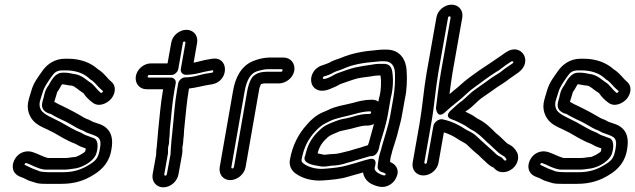

<svg xmlns="http://www.w3.org/2000/svg" viewBox="-20 -767 2726 824"><path d="M380 -175C370 -179 355 -184 345 -188L332 -195C331 -196 330 -197 329 -197C299 -208 271 -226 240 -243C209 -260 166 -275 155 -297C142 -322 156 -344 163 -370C170 -395 184 -413 201 -438C214 -457 224 -465 250 -465H262C307 -465 340 -451 360 -433C366 -427 370 -424 376 -421C391 -409 400 -394 421 -377C425 -374 416 -366 412 -369C398 -380 383 -403 369 -412C353 -421 331 -447 294 -450C285 -452 272 -455 260 -455H248C215 -455 198 -417 188 -400C172 -379 170 -360 167 -347C164 -337 162 -332 161 -324C154 -285 198 -278 198 -278C205 -274 213 -269 221 -265L245 -253C254 -249 261 -246 268 -242L286 -232C306 -220 316 -214 337 -206L350 -199C351 -199 351 -198 352 -198C394 -181 419 -184 409 -130C402 -89 393 -78 361 -59C329 -39 295 -28 252 -28H191C175 -28 165 -29 153 -31C137 -37 128 -40 121 -43L108 -49C96 -55 86 -59 85 -61C86 -65 90 -69 94 -67C116 -60 135 -45 171 -39H175H253C268 -39 282 -41 295 -43C325 -45 371 -68 387 -95C394 -106 393 -107 393 -107C403 -138 401 -170 380 -175ZM262 -89H186C167 -93 143 -107 121 -114C83 -126 53 -105 41 -79C35 -66 33 -53 36 -41C43 -12 73 -7 81 -3L93 3C105 10 121 13 129 16C143 22 163 22 182 22H243C302 22 344 7 382 -17C420 -40 452 -74 459 -131C464 -161 461 -190 444 -210C425 -233 397 -237 379 -244L366 -251C365 -251 363 -253 362 -253C341 -260 339 -264 317 -276L299 -286C291 -290 284 -294 274 -299L250 -311C237 -317 224 -323 213 -330C217 -343 226 -373 226 -373C234 -382 239 -395 246 -405H251C256 -405 275 -400 283 -400C284 -400 286 -400 290 -399C305 -394 314 -382 337 -368C338 -368 338 -366 339 -366C347 -353 363 -337 377 -327C403 -306 439 -322 457 -343C474 -363 482 -397 457 -417C443 -428 432 -447 409 -464C405 -467 402 -468 399 -471C370 -497 327 -515 271 -515H259C214 -515 181 -491 160 -460C145 -438 124 -413 114 -376C111 -364 103 -343 100 -324C97 -304 101 -285 109 -269C126 -234 161 -222 186 -210C194 -206 201 -202 210 -198C237 -183 267 -163 303 -150L316 -143C324 -138 334 -135 348 -130C347 -126 347 -121 346 -118C340 -109 308 -93 301 -93C289 -93 276 -89 262 -89Z M712 -106 696 -19C695 -16 693 -13 690 -13C687 -13 684 -16 685 -19L700 -104C700 -105 701 -107 701 -108V-120C701 -126 701 -132 702 -137C708 -157 705 -165 706 -169C709 -187 708 -201 709 -213C716 -273 718 -321 729 -382L734 -409C737 -424 725 -434 714 -434H618C611 -434 614 -445 619 -445H715C730 -445 743 -459 745 -470L765 -584C765 -586 768 -589 771 -589C774 -589 776 -586 776 -584L756 -471C753 -456 766 -446 777 -446C819 -446 850 -459 878 -463L890 -465C894 -466 895 -465 895 -461C895 -457 894 -456 889 -455L877 -453C836 -448 816 -435 775 -435C760 -435 747 -421 745 -410L740 -382C729 -320 727 -268 721 -214C717 -176 713 -139 712 -106ZM653 -139C651 -127 650 -115 650 -102L635 -19C630 11 650 37 681 37C712 37 741 11 746 -19L762 -108C764 -119 762 -131 763 -137C767 -151 766 -165 767 -170C770 -188 769 -203 771 -218C777 -275 781 -328 791 -387C819 -390 856 -400 876 -403L889 -405C964 -417 964 -526 891 -515L879 -513C853 -509 832 -502 811 -498L826 -584C831 -615 810 -639 780 -639C750 -639 720 -615 715 -584L699 -495H628C597 -495 568 -470 563 -440C558 -410 578 -384 609 -384H680C669 -319 665 -267 659 -209C656 -183 655 -153 653 -139Z M984 -50C983 -47 980 -44 977 -44C974 -44 972 -47 973 -50L1030 -376C1039 -425 1056 -451 1080 -460C1091 -464 1115 -470 1127 -470H1188C1196 -470 1193 -459 1186 -459H1124C1107 -459 1085 -456 1068 -441C1055 -430 1048 -404 1047 -401C1044 -391 1043 -387 1041 -376ZM1034 -50 1091 -376C1094 -394 1095 -393 1100 -406C1105 -408 1112 -409 1115 -409H1177C1207 -409 1238 -433 1243 -464C1248 -495 1227 -520 1197 -520H1136C1113 -520 1086 -513 1069 -506C1013 -485 989 -430 980 -376L923 -50C918 -20 937 6 968 6C999 6 1029 -20 1034 -50Z M1585 -235C1577 -206 1571 -185 1563 -155L1559 -144C1548 -141 1537 -137 1528 -134C1515 -130 1498 -126 1480 -120L1464 -116C1451 -113 1429 -106 1410 -106C1393 -106 1375 -102 1370 -103C1360 -106 1352 -106 1343 -109C1351 -141 1366 -160 1389 -180C1396 -186 1416 -195 1434 -202C1441 -205 1450 -206 1466 -210C1500 -216 1526 -228 1552 -228H1558C1567 -228 1577 -231 1585 -235ZM1604 -331C1597 -336 1588 -339 1578 -339H1572C1547 -339 1516 -332 1497 -326C1464 -317 1423 -313 1384 -293L1363 -284C1338 -273 1314 -253 1297 -232C1263 -195 1235 -145 1224 -80C1220 -56 1231 -35 1248 -23C1276 -2 1320 12 1372 7C1406 4 1440 2 1475 -9L1510 -19C1519 -21 1529 -24 1538 -27C1544 11 1575 27 1607 34C1639 41 1670 21 1681 -6C1686 -17 1688 -27 1686 -37C1682 -58 1665 -67 1654 -72C1655 -81 1656 -93 1659 -101L1664 -121L1671 -143C1678 -167 1684 -181 1690 -209C1695 -229 1701 -248 1705 -272L1718 -345C1726 -378 1728 -429 1725 -465C1723 -507 1699 -554 1640 -554H1622C1614 -554 1606 -553 1596 -552C1544 -548 1490 -539 1442 -518C1428 -513 1410 -508 1393 -498C1389 -496 1377 -491 1367 -488C1311 -473 1301 -408 1334 -386C1362 -367 1396 -385 1410 -391C1430 -399 1435 -404 1443 -407C1467 -415 1487 -423 1512 -430C1529 -434 1550 -436 1571 -439L1589 -442C1594 -442 1601 -443 1604 -443H1613C1617 -420 1616 -380 1608 -350C1608 -350 1607 -349 1607 -348ZM1602 -65 1601 -55C1598 -39 1612 -29 1624 -27C1632 -24 1635 -21 1636 -20C1635 -17 1632 -13 1628 -14C1605 -20 1585 -33 1588 -47L1591 -60C1592 -64 1597 -92 1564 -84C1538 -78 1524 -72 1505 -67L1469 -57C1442 -49 1411 -46 1376 -43C1338 -39 1302 -50 1283 -65C1274 -71 1274 -76 1274 -81C1284 -137 1305 -173 1333 -203C1346 -217 1362 -231 1377 -238L1399 -249C1426 -261 1459 -266 1503 -278C1518 -283 1548 -289 1563 -289H1569C1576 -289 1572 -278 1567 -278H1561C1520 -278 1490 -263 1465 -259C1454 -257 1441 -255 1423 -248C1406 -241 1381 -234 1360 -216C1333 -193 1307 -163 1295 -119C1292 -107 1290 -101 1290 -100C1273 -66 1325 -58 1351 -54C1372 -49 1392 -55 1402 -56C1425 -56 1450 -61 1469 -68L1484 -72C1485 -72 1487 -73 1488 -73C1508 -80 1534 -86 1555 -93L1565 -96C1566 -96 1569 -97 1570 -97C1590 -95 1601 -111 1606 -129L1611 -151C1622 -189 1636 -227 1644 -272L1657 -347C1668 -388 1669 -434 1662 -467C1659 -479 1650 -493 1629 -493H1613C1607 -493 1599 -493 1591 -492L1573 -489C1552 -486 1529 -483 1507 -478C1481 -472 1457 -463 1435 -455C1416 -449 1407 -441 1398 -437C1378 -428 1370 -427 1367 -429C1363 -431 1368 -439 1370 -439C1382 -442 1397 -447 1414 -457C1423 -462 1441 -466 1456 -473C1492 -490 1541 -498 1592 -502C1600 -503 1609 -504 1613 -504H1631C1659 -504 1674 -484 1675 -454C1676 -425 1675 -385 1668 -346L1655 -272C1648 -231 1633 -189 1622 -149L1616 -127L1610 -107C1606 -94 1604 -79 1602 -65Z M1903 -692C1903 -694 1906 -697 1909 -697C1912 -697 1914 -694 1914 -692L1872 -455C1863 -403 1857 -352 1851 -303C1851 -303 1855 -251 1893 -288C1928 -321 1949 -332 1985 -367C2007 -388 2034 -404 2062 -426C2077 -437 2095 -449 2109 -458C2119 -463 2124 -467 2130 -472C2144 -483 2158 -493 2174 -503C2181 -507 2187 -500 2180 -495C2168 -486 2153 -478 2136 -464C2126 -455 2109 -446 2091 -434C2065 -416 2045 -400 2021 -384C2001 -371 1978 -346 1964 -335C1944 -321 1934 -310 1917 -295C1917 -295 1881 -267 1921 -254C1937 -249 1952 -240 1969 -232C1980 -227 1990 -217 2006 -209C2029 -197 2049 -178 2069 -158L2070 -157C2085 -145 2101 -128 2118 -113C2135 -99 2143 -98 2147 -93C2154 -85 2157 -78 2147 -78C2145 -78 2145 -78 2138 -86C2130 -96 2122 -94 2111 -104L2094 -120C2071 -141 2045 -163 2020 -187C2005 -200 1987 -206 1978 -212C1950 -231 1917 -247 1879 -255C1862 -258 1843 -242 1840 -227L1812 -69C1812 -67 1809 -64 1806 -64C1803 -64 1801 -67 1801 -69L1831 -239C1844 -311 1849 -385 1861 -455ZM1853 -692 1811 -455C1798 -381 1793 -307 1781 -239L1751 -69C1746 -38 1767 -14 1797 -14C1827 -14 1857 -38 1862 -69L1885 -199C1907 -192 1928 -182 1945 -170C1960 -160 1975 -154 1983 -147C1997 -134 2009 -121 2027 -107C2035 -101 2043 -91 2056 -80L2073 -64C2081 -57 2088 -52 2098 -48C2104 -41 2116 -28 2138 -28C2169 -28 2198 -52 2203 -83C2207 -107 2194 -122 2188 -129C2175 -145 2162 -147 2155 -153C2141 -166 2126 -182 2107 -197C2088 -216 2066 -239 2035 -255C2024 -260 2014 -270 1997 -278C1990 -281 1985 -284 1977 -288C1980 -291 1985 -293 1989 -296C2008 -309 2029 -333 2045 -345C2071 -362 2092 -378 2115 -394C2128 -403 2147 -413 2165 -428C2175 -436 2189 -444 2205 -456C2270 -504 2216 -586 2152 -543C2132 -530 2110 -513 2088 -499C2071 -488 2053 -476 2037 -465C2011 -446 1982 -427 1952 -399C1938 -386 1927 -379 1909 -363C1913 -392 1917 -425 1922 -455L1964 -692C1969 -723 1948 -747 1918 -747C1888 -747 1858 -723 1853 -692Z M2593 -175C2583 -179 2568 -184 2558 -188L2545 -195C2544 -196 2543 -197 2542 -197C2512 -208 2484 -226 2453 -243C2422 -260 2379 -275 2368 -297C2355 -322 2369 -344 2376 -370C2383 -395 2397 -413 2414 -438C2427 -457 2437 -465 2463 -465H2475C2520 -465 2553 -451 2573 -433C2579 -427 2583 -424 2589 -421C2604 -409 2613 -394 2634 -377C2638 -374 2629 -366 2625 -369C2611 -380 2596 -403 2582 -412C2566 -421 2544 -447 2507 -450C2498 -452 2485 -455 2473 -455H2461C2428 -455 2411 -417 2401 -400C2385 -379 2383 -360 2380 -347C2377 -337 2375 -332 2374 -324C2367 -285 2411 -278 2411 -278C2418 -274 2426 -269 2434 -265L2458 -253C2467 -249 2474 -246 2481 -242L2499 -232C2519 -220 2529 -214 2550 -206L2563 -199C2564 -199 2564 -198 2565 -198C2607 -181 2632 -184 2622 -130C2615 -89 2606 -78 2574 -59C2542 -39 2508 -28 2465 -28H2404C2388 -28 2378 -29 2366 -31C2350 -37 2341 -40 2334 -43L2321 -49C2309 -55 2299 -59 2298 -61C2299 -65 2303 -69 2307 -67C2329 -60 2348 -45 2384 -39H2388H2466C2481 -39 2495 -41 2508 -43C2538 -45 2584 -68 2600 -95C2607 -106 2606 -107 2606 -107C2616 -138 2614 -170 2593 -175ZM2475 -89H2399C2380 -93 2356 -107 2334 -114C2296 -126 2266 -105 2254 -79C2248 -66 2246 -53 2249 -41C2256 -12 2286 -7 2294 -3L2306 3C2318 10 2334 13 2342 16C2356 22 2376 22 2395 22H2456C2515 22 2557 7 2595 -17C2633 -40 2665 -74 2672 -131C2677 -161 2674 -190 2657 -210C2638 -233 2610 -237 2592 -244L2579 -251C2578 -251 2576 -253 2575 -253C2554 -260 2552 -264 2530 -276L2512 -286C2504 -290 2497 -294 2487 -299L2463 -311C2450 -317 2437 -323 2426 -330C2430 -343 2439 -373 2439 -373C2447 -382 2452 -395 2459 -405H2464C2469 -405 2488 -400 2496 -400C2497 -400 2499 -400 2503 -399C2518 -394 2527 -382 2550 -368C2551 -368 2551 -366 2552 -366C2560 -353 2576 -337 2590 -327C2616 -306 2652 -322 2670 -343C2687 -363 2695 -397 2670 -417C2656 -428 2645 -447 2622 -464C2618 -467 2615 -468 2612 -471C2583 -497 2540 -515 2484 -515H2472C2427 -515 2394 -491 2373 -460C2358 -438 2337 -413 2327 -376C2324 -364 2316 -343 2313 -324C2310 -304 2314 -285 2322 -269C2339 -234 2374 -222 2399 -210C2407 -206 2414 -202 2423 -198C2450 -183 2480 -163 2516 -150L2529 -143C2537 -138 2547 -135 2561 -130C2560 -126 2560 -121 2559 -118C2553 -109 2521 -93 2514 -93C2502 -93 2489 -89 2475 -89Z"/></svg>

Font: Blanket
Style: OutlineObl
Weight: 400
Foundry: Cannot Into Space Fonts
Version: Version 0.9